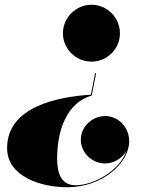

<svg xmlns="http://www.w3.org/2000/svg" viewBox="-20 -550 670 810"><path d="M486 -409.5C486 -475.5 432 -530 366 -530C300 -530 245.5 -475.5 245.5 -409.5C245.5 -343.5 300 -290 366 -290C432 -290 486 -343.5 486 -409.5ZM367 -147 385.5 -241H381L363.5 -150.5C222.5 -141.5 10 -100 10 75C10 195 153 240 264 240C411.5 240 525 138 525 46C525 -15 478 -60.5 423 -60.5C373.5 -60.5 321 -20 321 40C321 95 369 139.5 423 139.5C461.5 139.5 497.5 116.5 514 85C486.5 169 376.5 231.5 299 231.5C240 231.5 221 184 221 120C221 2 260 -116 367 -147Z"/></svg>

Font: Bodoni* 36pt Fatface
Style: Italic
Weight: 900
Italic angle: -13°
Version: Version 2.3